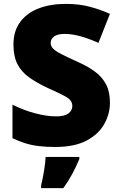

<svg xmlns="http://www.w3.org/2000/svg" viewBox="-20 -744 617 985"><path d="M544 -217Q544 -159 514.5 -107Q485 -55 423.5 -22.5Q362 10 264 10Q215 10 178.5 5.5Q142 1 110 -9Q78 -19 44 -35V-207Q102 -178 161 -162.5Q220 -147 268 -147Q311 -147 331 -162Q351 -177 351 -200Q351 -228 321.5 -245.5Q292 -263 222 -294Q169 -319 130 -346.5Q91 -374 70 -414Q49 -454 49 -515Q49 -584 83 -630.5Q117 -677 177.5 -700.5Q238 -724 318 -724Q388 -724 444 -708.5Q500 -693 544 -673L485 -524Q439 -545 394.5 -557.5Q350 -570 312 -570Q275 -570 257.5 -557Q240 -544 240 -524Q240 -507 253 -494Q266 -481 296.5 -465.5Q327 -450 380 -426Q432 -403 468.5 -375.5Q505 -348 524.5 -310.5Q544 -273 544 -217ZM387 72Q370 112 352 146Q334 180 305 221H191V207Q199 175 206 132Q213 89 214 61H387Z"/></svg>

Font: Noto Sans Ethiopic Black
Style: Regular
Weight: 900
Designer: Monotype Design Team
Foundry: Monotype Imaging Inc.
Version: Version 2.102; ttfautohint (v1.8.4.7-5d5b)